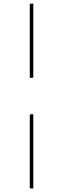

<svg xmlns="http://www.w3.org/2000/svg" viewBox="-20 -811 360 1096"><path d="M168 -791 170 -789V-368L153 -366L150 -369V-789ZM167 -160 170 -155V265H153L150 261V-157Z"/></svg>

Font: Alegreya Sans Thin
Style: Regular
Weight: 100
Designer: Juan Pablo del Peral
Foundry: Huerta Tipografica
Version: Version 2.007